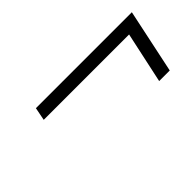

<svg xmlns="http://www.w3.org/2000/svg" viewBox="-21 -720 641 641"><g transform="rotate(-45 300.0 -399.5)"><path d="M484 -286 523 -467H120L129 -513H582L534 -286Z"/></g></svg>

Font: Victor Mono Thin Thin
Style: Italic
Weight: 250
Italic angle: -12°
Monospace: yes
Version: Version 1.561;gftools[0.9.30]